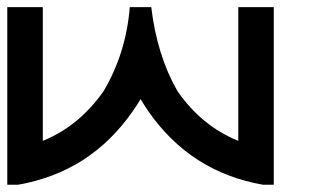

<svg xmlns="http://www.w3.org/2000/svg" viewBox="-20 -508 871 528"><path d="M388.2 -201.7Q376.5 -218.8 366.7 -235.4Q357.4 -219.7 344.7 -201.7Q228.5 -34.7 29.8 0H0V-488.3H97.7V-120.6Q198.2 -161.6 265.1 -257.8Q326.7 -361.8 336.9 -488.3H396Q411.6 -356 467.8 -257.8Q534.2 -161.6 635.3 -120.6V-488.3H732.9V0H703.1Q504.4 -34.7 388.2 -201.7Z"/></svg>

Font: Arounder
Style: Regular
Weight: 400
Designer: Maxim Raikov
Foundry: Maxim Raikov
Version: Version 1.00 March 23, 2021, initial release